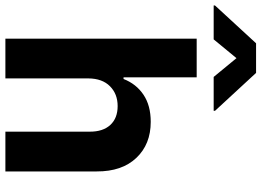

<svg xmlns="http://www.w3.org/2000/svg" viewBox="-218 -842 993 730"><g transform="rotate(90 279.0 -476.5)"><path d="M211.6 -315.3V0H60.4V-727.3H207.4V-449.2H213.8Q232.6 -497.5 273.6 -525Q314.6 -552.6 376.8 -552.6Q462 -552.6 513.8 -497.9Q565.7 -443.2 565.3 -347.3V0H414.1V-320.3Q414.4 -370.7 388.7 -398.8Q362.9 -426.8 316.8 -426.8Q270.6 -426.8 241.3 -397.5Q212 -368.3 211.6 -315.3ZM63.2 -791.9H-65.7V-796.9L78.1 -953.1H190.7L334.9 -796.9V-791.9H206L134.6 -878.6Z"/></g></svg>

Font: Inter Zeller
Style: Bold
Weight: 700
Designer: Rasmus Andersson; Joe Bland
Foundry: zeller
Version: Version 3.015;git-dec3a8cb1